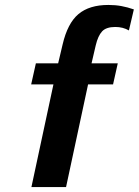

<svg xmlns="http://www.w3.org/2000/svg" viewBox="-20 -756 561 776"><path d="M125 -500H215L233 -576Q253 -662 297 -699Q341 -736 418 -736Q446 -736 470.5 -731.5Q495 -727 521 -718L501 -633Q477 -647 446 -647Q409 -647 392.5 -629Q376 -611 367 -573L350 -500H456L437 -415H336L247 0H107L196 -415H106Z"/></svg>

Font: Perun
Style: Bold Italic
Weight: 700
Italic angle: -12°
Foundry: Copyright (c) Stefan Peev, Context Ltd, 2016
Version: Version 1.027